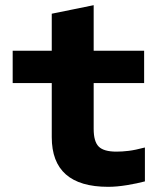

<svg xmlns="http://www.w3.org/2000/svg" viewBox="-20 -712 640 742"><path d="M398 10Q180 10 180 -182V-391H29V-516H180V-659L342 -692V-516H537V-391H342V-214Q342 -165 361.5 -145.5Q381 -126 430 -126Q452 -126 477 -129Q502 -132 540 -142V-11Q510 -3 470.5 3.5Q431 10 398 10Z"/></svg>

Font: Red Hat Mono
Style: Bold
Weight: 700
Monospace: yes
Designer: Pentagram, MCKL
Foundry: Pentagram, MCKL
Version: Version 1.023; ttfautohint (v1.8.3)